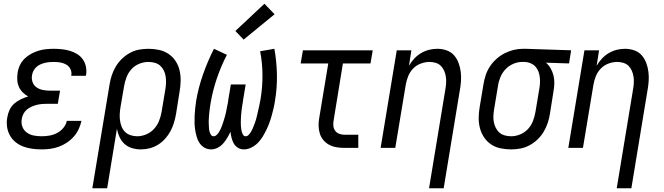

<svg xmlns="http://www.w3.org/2000/svg" viewBox="-20 -788 3540 1023"><path d="M202 8Q176 8 151 4.5Q126 1 103.5 -7.5Q81 -16 62.5 -31Q44 -46 32.5 -67Q21 -88 17.5 -113Q14 -138 19 -163Q22 -183 31 -202.5Q40 -222 56 -236Q72 -250 91 -259Q110 -268 130 -274Q114 -283 101 -296Q88 -309 80.5 -326Q73 -343 72 -362.5Q71 -382 74 -401Q77 -422 86.5 -441.5Q96 -461 111.5 -476Q127 -491 146.5 -501.5Q166 -512 186 -518Q206 -524 226.5 -526Q247 -528 267 -528Q289 -528 311 -525.5Q333 -523 353 -517Q373 -511 391 -500Q409 -489 421 -472Q433 -455 437.5 -434Q442 -413 439 -391Q438 -389 438 -387.5Q438 -386 437 -384H360Q360 -385 360 -386Q360 -387 360 -387Q363 -405 355 -420.5Q347 -436 333 -444Q319 -452 302 -455Q285 -458 267 -458Q255 -458 243 -457Q231 -456 219 -453Q207 -450 195.5 -445Q184 -440 174.5 -431.5Q165 -423 159 -412Q153 -401 151 -389Q147 -370 153 -352Q159 -334 173.5 -323.5Q188 -313 206.5 -309Q225 -305 244 -305H300L288 -235H233Q219 -235 205 -234Q191 -233 177 -229.5Q163 -226 149 -220Q135 -214 123.5 -204.5Q112 -195 105 -181.5Q98 -168 96 -154Q92 -133 99 -113.5Q106 -94 122.5 -82Q139 -70 159.5 -66Q180 -62 202 -62Q222 -62 243 -65.5Q264 -69 283.5 -79Q303 -89 317.5 -106.5Q332 -124 336 -144H414Q409 -121 399 -99.5Q389 -78 372.5 -59.5Q356 -41 335.5 -27.5Q315 -14 292.5 -6Q270 2 247 5Q224 8 202 8Z M472 215 564 -339Q568 -364 576 -388Q584 -412 597.5 -434.5Q611 -457 630.5 -475.5Q650 -494 673 -506.5Q696 -519 721 -523.5Q746 -528 771 -528Q800 -528 827.5 -522Q855 -516 877.5 -501Q900 -486 915 -463.5Q930 -441 936.5 -414Q943 -387 942.5 -358.5Q942 -330 937 -301L918 -181Q914 -158 907 -134.5Q900 -111 888.5 -89.5Q877 -68 860 -49Q843 -30 822 -17Q801 -4 777.5 2Q754 8 730 8Q706 8 683 1Q660 -6 643.5 -21Q627 -36 617 -57.5Q607 -79 603 -102L551 215ZM711 -62Q735 -62 759 -72Q783 -82 800.5 -101Q818 -120 827.5 -144Q837 -168 841 -192L861 -312Q864 -330 864.5 -347.5Q865 -365 862.5 -381.5Q860 -398 852.5 -413Q845 -428 833 -438.5Q821 -449 804.5 -453.5Q788 -458 770 -458Q746 -458 721.5 -448Q697 -438 680 -419Q663 -400 654 -376Q645 -352 641 -328L622 -217Q619 -199 618 -181Q617 -163 619.5 -145.5Q622 -128 628.5 -112Q635 -96 647 -84.5Q659 -73 676 -67.5Q693 -62 711 -62Z M1105 8Q1085 8 1069 -1.5Q1053 -11 1043 -26Q1033 -41 1028 -59Q1023 -77 1020 -95.5Q1017 -114 1016.5 -133Q1016 -152 1017 -171.5Q1018 -191 1020 -210.5Q1022 -230 1025 -250Q1037 -321 1061.5 -391Q1086 -461 1120 -528L1189 -496Q1157 -434 1135 -369Q1113 -304 1102 -238Q1100 -229 1099 -219Q1098 -209 1096.5 -199.5Q1095 -190 1094.5 -180.5Q1094 -171 1093 -161.5Q1092 -152 1092 -142.5Q1092 -133 1092.5 -123.5Q1093 -114 1093.5 -105Q1094 -96 1096.5 -87Q1099 -78 1104 -70Q1109 -62 1119 -62Q1127 -62 1134.5 -69Q1142 -76 1147 -84.5Q1152 -93 1156 -101.5Q1160 -110 1163 -118.5Q1166 -127 1169 -136Q1172 -145 1174.5 -153.5Q1177 -162 1179.5 -171Q1182 -180 1184 -189Q1186 -198 1187.5 -207Q1189 -216 1191 -224.5Q1193 -233 1194.5 -242Q1196 -251 1197 -260L1210 -338H1289L1276 -260Q1275 -251 1273.5 -242Q1272 -233 1270.5 -224.5Q1269 -216 1268 -207Q1267 -198 1266 -189Q1265 -180 1264.5 -171.5Q1264 -163 1263.5 -154Q1263 -145 1263 -136Q1263 -127 1263.5 -118.5Q1264 -110 1265 -101.5Q1266 -93 1268.5 -85Q1271 -77 1275.5 -69.5Q1280 -62 1289 -62Q1289 -62 1289 -62Q1289 -62 1289 -62Q1298 -62 1305 -69.5Q1312 -77 1317 -85Q1322 -93 1325.5 -101.5Q1329 -110 1332.5 -118.5Q1336 -127 1339 -135.5Q1342 -144 1344.5 -153Q1347 -162 1349 -170.5Q1351 -179 1353 -188Q1355 -197 1357 -205.5Q1359 -214 1361 -223Q1363 -232 1364.5 -241Q1366 -250 1368 -258Q1379 -324 1378.5 -389Q1378 -454 1366 -515L1442 -528Q1454 -461 1455.5 -391Q1457 -321 1445 -250Q1442 -230 1437.5 -210.5Q1433 -191 1427.5 -171.5Q1422 -152 1415 -133Q1408 -114 1399 -95.5Q1390 -77 1379 -59Q1368 -41 1353 -26Q1338 -11 1318.5 -1.5Q1299 8 1280 8Q1262 8 1248 -0.5Q1234 -9 1226 -23Q1218 -37 1214 -53Q1210 -69 1208 -86Q1200 -69 1190.5 -53Q1181 -37 1168.5 -23Q1156 -9 1139 -0.5Q1122 8 1105 8ZM1278 -577 1234 -623 1389 -768 1443 -712Z M1815 0Q1793 0 1772.5 -3.5Q1752 -7 1734 -16.5Q1716 -26 1703 -41.5Q1690 -57 1684 -76.5Q1678 -96 1677.5 -117.5Q1677 -139 1681 -160L1729 -450H1582L1594 -520H1966L1954 -450H1807L1758 -149Q1755 -134 1756 -119Q1757 -104 1765 -92.5Q1773 -81 1786.5 -75.5Q1800 -70 1815 -70H1889V0Z M2266 215 2353 -312Q2356 -329 2357 -346Q2358 -363 2355.5 -379.5Q2353 -396 2346.5 -411Q2340 -426 2329 -437Q2318 -448 2302 -453Q2286 -458 2268 -458Q2246 -458 2222.5 -449.5Q2199 -441 2181.5 -423Q2164 -405 2155 -382.5Q2146 -360 2142 -337L2086 0H2008L2094 -520H2172L2159 -438Q2171 -458 2187 -475.5Q2203 -493 2223.5 -505Q2244 -517 2266 -522.5Q2288 -528 2310 -528Q2336 -528 2360 -519.5Q2384 -511 2399.5 -493Q2415 -475 2423.5 -452Q2432 -429 2435 -404Q2438 -379 2436 -353Q2434 -327 2429 -301L2344 215Z M2703 8Q2674 8 2646 2Q2618 -4 2596 -19Q2574 -34 2559 -56.5Q2544 -79 2537 -106Q2530 -133 2530.5 -161.5Q2531 -190 2536 -219L2556 -339Q2560 -364 2568 -388Q2576 -412 2590.5 -434Q2605 -456 2625 -474Q2645 -492 2668.5 -504Q2692 -516 2717 -522Q2742 -528 2766 -528Q2770 -528 2773.5 -528Q2777 -528 2781 -528L3023 -520L3012 -450L2889 -454Q2904 -441 2914 -423.5Q2924 -406 2929 -386Q2934 -366 2933.5 -344Q2933 -322 2929 -301L2910 -181Q2906 -156 2898 -132Q2890 -108 2876.5 -85.5Q2863 -63 2843.5 -44.5Q2824 -26 2800.5 -13.5Q2777 -1 2752 3.5Q2727 8 2703 8ZM2704 -62Q2728 -62 2752 -72Q2776 -82 2793.5 -101Q2811 -120 2820 -144Q2829 -168 2833 -192L2853 -312Q2856 -328 2857 -344.5Q2858 -361 2856 -377Q2854 -393 2848.5 -407.5Q2843 -422 2833 -433Q2823 -444 2808.5 -450.5Q2794 -457 2778 -458H2770Q2768 -458 2765.5 -458Q2763 -458 2761 -458Q2738 -458 2714 -447.5Q2690 -437 2672.5 -418Q2655 -399 2645.5 -375.5Q2636 -352 2633 -328L2613 -208Q2610 -190 2609 -172.5Q2608 -155 2611 -138.5Q2614 -122 2621.5 -107Q2629 -92 2641 -81.5Q2653 -71 2669.5 -66.5Q2686 -62 2703 -62Z M3266 215 3353 -312Q3356 -329 3357 -346Q3358 -363 3355.5 -379.5Q3353 -396 3346.5 -411Q3340 -426 3329 -437Q3318 -448 3302 -453Q3286 -458 3268 -458Q3246 -458 3222.5 -449.5Q3199 -441 3181.5 -423Q3164 -405 3155 -382.5Q3146 -360 3142 -337L3086 0H3008L3094 -520H3172L3159 -438Q3171 -458 3187 -475.5Q3203 -493 3223.5 -505Q3244 -517 3266 -522.5Q3288 -528 3310 -528Q3336 -528 3360 -519.5Q3384 -511 3399.5 -493Q3415 -475 3423.5 -452Q3432 -429 3435 -404Q3438 -379 3436 -353Q3434 -327 3429 -301L3344 215Z"/></svg>

Font: Iosevka SS04 Oblique
Style: Regular
Weight: 400
Italic angle: -9°
Monospace: yes
Designer: Belleve Invis
Foundry: Belleve Invis
Version: Version 19.0.0; ttfautohint (v1.8.4)